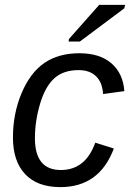

<svg xmlns="http://www.w3.org/2000/svg" viewBox="-20 -756 540 786"><path d="M229 -60Q330 -60 370 -172L446 -148Q387 10 227 10Q133 10 83 -43Q33 -96 33 -193Q33 -290 68 -374Q104 -459 162 -498.5Q220 -538 305 -538Q389 -538 436.5 -496.5Q484 -455 489 -383L402 -371Q399 -419 373 -444Q347 -469 302 -469Q240 -469 203 -436Q165 -402 144 -331Q123 -260 123 -190Q123 -60 229 -60ZM261 -586 262 -596 386 -736H492L489 -722L307 -586Z"/></svg>

Font: Libra Sans Modern
Style: Italic
Weight: 400
Italic angle: -12°
Foundry: Stefan Peev, Context Ltd
Version: Version 1.000